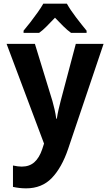

<svg xmlns="http://www.w3.org/2000/svg" viewBox="-20 -786 603 1051"><path d="M123 245Q105 245 87 243Q69 241 51 237V120Q64 123 77 124.5Q90 126 99 126Q141 126 168 102Q195 78 211 31L221 0L16 -546H171L267 -233Q273 -212 278.5 -188Q284 -164 288 -136H291Q295 -162 300.5 -186Q306 -210 312 -233L395 -546H547L353 29Q318 132 263.5 188.5Q209 245 123 245ZM109 -618Q126 -638 146.5 -664.5Q167 -691 186.5 -718.5Q206 -746 217 -766H346Q365 -732 395.5 -692Q426 -652 454 -618V-606H369Q348 -621 326.5 -642.5Q305 -664 281 -689Q257 -664 235.5 -642Q214 -620 194 -606H109Z"/></svg>

Font: Noto Sans Mono SemiCondensed
Style: Bold
Weight: 700
Width: 4
Designer: Monotype Design Team
Foundry: Monotype Imaging Inc.
Version: Version 2.014